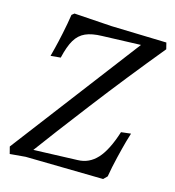

<svg xmlns="http://www.w3.org/2000/svg" viewBox="-99 -732 747 820"><g transform="rotate(15 274.0 -322.5)"><path d="M87 -3 18 3 10 -28 439 -592 269 -586Q224 -585 196 -572.5Q168 -560 151 -531.5Q134 -503 122 -451L78 -447Q80 -455 87 -482Q94 -509 103.5 -554Q113 -599 119 -639L130 -648L297 -637L541 -630L548 -602Q415 -440 294.5 -283Q174 -126 111 -40L305 -47Q355 -48 390.5 -86.5Q426 -125 453 -210L496 -215Q493 -207 485 -178.5Q477 -150 465.5 -102.5Q454 -55 447 -13L431 3Z"/></g></svg>

Font: Alegreya SC
Style: Italic
Weight: 400
Italic angle: -7°
Designer: Juan Pablo del Peral
Foundry: Huerta Tipografica
Version: Version 2.007; ttfautohint (v1.6)